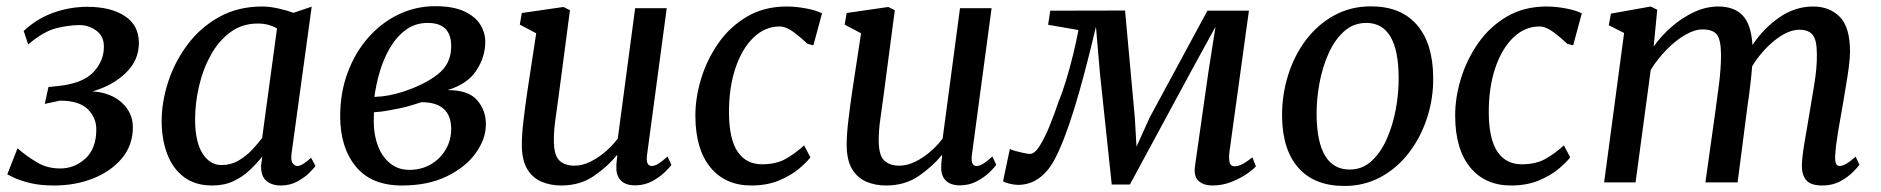

<svg xmlns="http://www.w3.org/2000/svg" viewBox="-20 -589 6075 620"><path d="M154.5 10Q109.5 10 77 2Q44.5 -6 25.8 -15Q7 -24 3.5 -26L36.5 -110Q66 -84.5 99.2 -64.8Q132.5 -45 174 -45Q221 -45 256 -77.2Q291 -109.5 291 -171Q291 -209.5 263 -236.8Q235 -264 173.5 -264L124.5 -253.5L136.5 -308L170 -311.5Q248 -320 281.8 -356.2Q315.5 -392.5 315.5 -438Q315.5 -473 290.5 -490.5Q265.5 -508 237.5 -508Q202.5 -508 161.5 -497.8Q120.5 -487.5 71 -445.5L56.5 -489Q99 -529 152.5 -548Q206 -567 262 -567Q337.5 -567 383 -537.2Q428.5 -507.5 428.5 -450Q428.5 -394.5 386.5 -353.8Q344.5 -313 279 -294Q339 -289.5 374 -257Q409 -224.5 409 -178Q409 -120.5 374 -78.2Q339 -36 281.2 -13Q223.5 10 154.5 10Z M921.5 -93.5Q918.5 -70 925.2 -61.5Q932 -53 940.5 -53Q955.5 -53 984.5 -79.5L998.5 -53.5Q994.5 -46.5 979.2 -31.2Q964 -16 940.2 -3Q916.5 10 886.5 10Q858 10 840.2 -5Q822.5 -20 823 -53.5L827 -83.5Q809 -61 786.2 -39.5Q763.5 -18 733.8 -4Q704 10 665.5 10Q610 10 573.8 -17.5Q537.5 -45 519.8 -92.2Q502 -139.5 502 -198Q502 -260 523.2 -325Q544.5 -390 585.8 -445.2Q627 -500.5 687.8 -534.2Q748.5 -568 827 -568Q850 -568 878.2 -561.8Q906.5 -555.5 927.5 -547.5L986.5 -567.5ZM874.5 -497Q848 -513 812.5 -513Q762 -513 724.2 -485.2Q686.5 -457.5 661 -411.8Q635.5 -366 622.8 -311.2Q610 -256.5 610 -203.5Q610 -131.5 633.8 -93.8Q657.5 -56 695.5 -56Q725.5 -56 750.2 -70.5Q775 -85 794 -105.2Q813 -125.5 826.5 -143.5Z M1278 10Q1179 10 1128.8 -51.5Q1078.5 -113 1078.5 -213.5Q1078.5 -290 1102.8 -355Q1127 -420 1169.5 -468Q1212 -516 1267.2 -542.5Q1322.5 -569 1385.5 -569Q1443 -569 1478.8 -552.5Q1514.5 -536 1530.8 -509.8Q1547 -483.5 1547 -454Q1547 -405 1518.2 -361.2Q1489.5 -317.5 1425 -298Q1492 -298.5 1520.5 -265.8Q1549 -233 1549 -188Q1549 -140.5 1516.5 -95Q1484 -49.5 1423.2 -19.8Q1362.5 10 1278 10ZM1189 -276Q1214.5 -277 1235.5 -281Q1256.5 -285 1283.5 -293.5Q1351.5 -316 1394.2 -349.5Q1437 -383 1437 -439.5Q1437 -515 1361.5 -515Q1321 -515 1290.8 -492.8Q1260.5 -470.5 1239.5 -434.8Q1218.5 -399 1206.2 -357Q1194 -315 1189 -276ZM1302 -40.5Q1340.5 -40.5 1371 -58.2Q1401.5 -76 1419.2 -106Q1437 -136 1437 -173Q1436.5 -259 1341 -259Q1330.5 -256 1311.5 -249.8Q1292.5 -243.5 1272 -239.5Q1254 -236 1233 -232Q1212 -228 1187.5 -226.5Q1187 -209 1187 -195.5Q1187 -153 1200.5 -117.8Q1214 -82.5 1239.8 -61.5Q1265.5 -40.5 1302 -40.5Z M1792 10Q1758 10 1729.2 -2Q1700.5 -14 1683 -42.2Q1665.5 -70.5 1665 -120.5Q1665 -155 1670.8 -202.8Q1676.5 -250.5 1683 -294.5L1711.5 -481.5L1658.5 -509.5L1665 -547L1799.5 -566.5L1820.5 -556L1785.5 -290.5Q1780 -247 1774.2 -208.2Q1768.5 -169.5 1768.5 -136.5Q1768.5 -87.5 1786.2 -70.8Q1804 -54 1835 -54Q1860.5 -54 1886.8 -67Q1913 -80 1936 -100Q1959 -120 1975 -142L2031 -562.5H2133L2069.5 -89.5Q2064.5 -53 2084.5 -53Q2094 -53 2105.5 -60Q2117 -67 2135.5 -83.5L2148 -57Q2144 -50 2127.8 -34Q2111.5 -18 2086.5 -4.2Q2061.5 9.5 2030.5 9.5Q1999.5 9.5 1984 -7.2Q1968.5 -24 1970.5 -52.5Q1970 -56 1971.2 -66.8Q1972.5 -77.5 1973.5 -87L1972 -88Q1943 -52 1898.2 -21Q1853.5 10 1792 10Z M2587.5 -447.5Q2568.5 -466 2543.5 -484.8Q2518.5 -503.5 2497.5 -503.5Q2450.5 -503.5 2413.2 -467.8Q2376 -432 2354.8 -368.8Q2333.5 -305.5 2334 -222.5Q2335 -138 2362.5 -98.2Q2390 -58.5 2440.5 -58.5Q2486 -58.5 2516.8 -75.8Q2547.5 -93 2576.5 -119.5L2597 -81Q2584.5 -64.5 2559 -43.2Q2533.5 -22 2495 -6Q2456.5 10 2406 10Q2322 10 2274 -48.5Q2226 -107 2225.5 -213.5Q2225 -272 2243.8 -334Q2262.5 -396 2299.5 -449.2Q2336.5 -502.5 2392 -535.2Q2447.5 -568 2521 -568Q2548.5 -568 2580.8 -562.2Q2613 -556.5 2634.5 -546L2606.5 -442.5Z M2841 10Q2807 10 2778.2 -2Q2749.5 -14 2732 -42.2Q2714.5 -70.5 2714 -120.5Q2714 -155 2719.8 -202.8Q2725.5 -250.5 2732 -294.5L2760.5 -481.5L2707.5 -509.5L2714 -547L2848.5 -566.5L2869.5 -556L2834.5 -290.5Q2829 -247 2823.2 -208.2Q2817.5 -169.5 2817.5 -136.5Q2817.5 -87.5 2835.2 -70.8Q2853 -54 2884 -54Q2909.5 -54 2935.8 -67Q2962 -80 2985 -100Q3008 -120 3024 -142L3080 -562.5H3182L3118.5 -89.5Q3113.5 -53 3133.5 -53Q3143 -53 3154.5 -60Q3166 -67 3184.5 -83.5L3197 -57Q3193 -50 3176.8 -34Q3160.5 -18 3135.5 -4.2Q3110.5 9.5 3079.5 9.5Q3048.5 9.5 3033 -7.2Q3017.5 -24 3019.5 -52.5Q3019 -56 3020.2 -66.8Q3021.5 -77.5 3022.5 -87L3021 -88Q2992 -52 2947.2 -21Q2902.5 10 2841 10Z M3894.5 10Q3867 10 3850.5 -4.5Q3834 -19 3839 -54L3882 -355.5L3905 -502.5L3825 -356.5L3628.5 7H3570L3532 -351.5L3519 -502.5Q3481.5 -343 3448 -235Q3414.5 -127 3383.5 -70.5Q3363 -33 3333.5 -12.5Q3304 8 3267 8Q3255 8 3238.5 3.8Q3222 -0.5 3219 -4L3241 -108Q3244 -105.5 3257.5 -101.8Q3271 -98 3285.2 -95Q3299.5 -92 3306 -92Q3321 -92 3337.5 -118.2Q3354 -144.5 3369.8 -183.5Q3385.5 -222.5 3398 -260Q3410 -288.5 3422.2 -328.5Q3434.5 -368.5 3445 -411.5Q3455.5 -454.5 3462.5 -492L3364.5 -509L3371.5 -554.5L3613 -555L3644.5 -209.5L3650 -115.5L3692.5 -209.5L3879 -554.5H4013L3950 -98Q3948 -83.5 3950 -67.8Q3952 -52 3967.5 -52Q3980 -52 3995.5 -61Q4011 -70 4024 -81L4035.5 -52Q4031 -45.5 4010.5 -30.5Q3990 -15.5 3959.5 -2.8Q3929 10 3894.5 10Z M4407 -568.5Q4503.5 -568.5 4555.2 -509Q4607 -449.5 4608 -340Q4609 -272 4588.5 -209Q4568 -146 4530 -96.2Q4492 -46.5 4439 -17.5Q4386 11.5 4321 11.5Q4224.5 11.5 4172.8 -47Q4121 -105.5 4120 -213.5Q4119.5 -282.5 4139.5 -346.2Q4159.5 -410 4197.2 -460Q4235 -510 4288.2 -539.2Q4341.5 -568.5 4407 -568.5ZM4392 -515Q4350.5 -515 4320 -487.5Q4289.5 -460 4269.8 -415.5Q4250 -371 4240.5 -319Q4231 -267 4231.5 -217.5Q4233.5 -41.5 4338.5 -41.5Q4379 -41.5 4409 -69Q4439 -96.5 4458.5 -141Q4478 -185.5 4487.5 -237.5Q4497 -289.5 4496.5 -339Q4495.5 -515 4392 -515Z M5041 -447.5Q5022 -466 4997 -484.8Q4972 -503.5 4951 -503.5Q4904 -503.5 4866.8 -467.8Q4829.5 -432 4808.2 -368.8Q4787 -305.5 4787.5 -222.5Q4788.5 -138 4816 -98.2Q4843.5 -58.5 4894 -58.5Q4939.5 -58.5 4970.2 -75.8Q5001 -93 5030 -119.5L5050.5 -81Q5038 -64.5 5012.5 -43.2Q4987 -22 4948.5 -6Q4910 10 4859.5 10Q4775.5 10 4727.5 -48.5Q4679.5 -107 4679 -213.5Q4678.5 -272 4697.2 -334Q4716 -396 4753 -449.2Q4790 -502.5 4845.5 -535.2Q4901 -568 4974.5 -568Q5002 -568 5034.2 -562.2Q5066.5 -556.5 5088 -546L5060 -442.5Z M5331.5 -557.5 5320 -439Q5345 -474 5378.8 -503.2Q5412.5 -532.5 5451 -550.2Q5489.5 -568 5528.5 -568Q5580 -568 5607.5 -539Q5635 -510 5639 -443.5Q5675 -498 5726 -533Q5777 -568 5835 -568Q5887.5 -568 5920.8 -534.8Q5954 -501.5 5954 -422Q5954 -401.5 5950 -371.2Q5946 -341 5940.2 -308Q5934.5 -275 5930 -247Q5923 -209 5915.5 -164.2Q5908 -119.5 5906 -85.5Q5904.5 -53 5920 -53Q5939 -53 5972 -83L5984.5 -57Q5979.5 -50 5963.8 -33.8Q5948 -17.5 5922.8 -3.8Q5897.5 10 5865 10Q5826 10 5812 -8Q5798 -26 5798.5 -55Q5799.5 -86 5807.8 -133Q5816 -180 5823 -222.5Q5829.5 -263.5 5838.5 -316.2Q5847.5 -369 5847 -413.5Q5847 -460.5 5833.2 -476.8Q5819.5 -493 5790.5 -493Q5754.5 -493 5712 -459.5Q5669.5 -426 5638 -375Q5635.5 -344 5631.5 -310Q5627.5 -276 5623 -247L5591 0H5487L5518 -220.5Q5524 -262.5 5530.8 -315.8Q5537.5 -369 5537.5 -412.5Q5537 -461.5 5523.8 -477.8Q5510.5 -494 5477.5 -494Q5452 -494 5421.5 -476.2Q5391 -458.5 5361.8 -428.8Q5332.5 -399 5310.5 -363.5L5261.5 0H5160L5224.5 -482.5L5175 -507.5L5182 -545L5310.5 -568Z"/></svg>

Font: Merriweather
Style: Italic
Weight: 400
Italic angle: -7.8°
Designer: Eben Sorkin
Foundry: Eben Sorkin
Version: Version 2.100